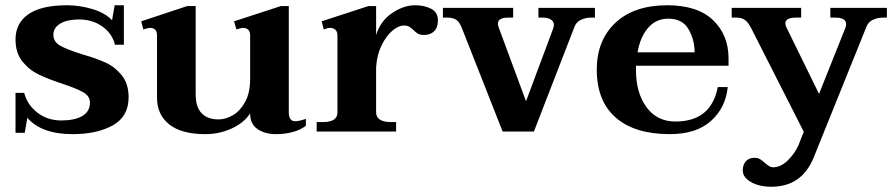

<svg xmlns="http://www.w3.org/2000/svg" viewBox="-20 -500 3404 730"><path d="M84 -52 74 5H39V-147H72Q84 -101 122.5 -71.5Q161 -42 213 -42Q264 -42 293 -59Q322 -76 322 -110Q322 -134 297.5 -148.5Q273 -163 219 -181Q164 -199 127.5 -216.5Q91 -234 65 -266.5Q39 -299 39 -350Q39 -412 88 -446Q137 -480 235 -480Q283 -480 331.5 -465.5Q380 -451 406 -423L416 -480H451V-330H417Q407 -372 369.5 -399Q332 -426 280 -426Q236 -426 209.5 -410.5Q183 -395 183 -368Q183 -341 208.5 -326.5Q234 -312 291 -294Q347 -278 382.5 -261.5Q418 -245 443.5 -213Q469 -181 469 -130Q469 -57 409 -23.5Q349 10 256 10Q138 10 84 -52Z M1143 -48V-22Q1123 -6 1093 2Q1063 10 1029 10Q988 10 959.5 -9Q931 -28 931 -68V-69Q908 -33 861 -11.5Q814 10 761 10Q670 10 623.5 -27Q577 -64 577 -128V-365Q577 -394 550 -394Q543 -394 525 -388L517 -419L692 -477H724V-141Q724 -93 746.5 -69.5Q769 -46 811 -46Q838 -46 865.5 -62Q893 -78 912 -112.5Q931 -147 931 -199V-365Q931 -394 903 -394Q897 -394 879 -388L870 -419L1048 -477H1078V-73Q1078 -39 1103 -39Q1116 -39 1143 -48Z M1645 -423Q1645 -395 1630.5 -381Q1616 -367 1592 -367Q1578 -367 1569 -372Q1560 -377 1552 -386Q1542 -395 1535 -399Q1528 -403 1516 -403Q1495 -403 1471.5 -383Q1448 -363 1430.5 -327Q1413 -291 1410 -244V-73Q1410 -55 1424 -45.5Q1438 -36 1464 -36H1486V0H1184V-36H1210Q1235 -36 1249 -45Q1263 -54 1263 -72V-365Q1263 -380 1255 -387Q1247 -394 1235 -394Q1225 -394 1211 -388L1203 -419L1381 -477H1410V-367Q1427 -421 1471 -450.5Q1515 -480 1558 -480Q1594 -480 1619.5 -466.5Q1645 -453 1645 -423Z M1737 -391Q1728 -415 1715.5 -424Q1703 -433 1683 -433H1664V-470H1931V-433H1911Q1894 -433 1883.5 -427.5Q1873 -422 1873 -410Q1873 -404 1876 -396L1980 -115L2083 -391Q2086 -399 2086 -405Q2086 -419 2074 -426Q2062 -433 2046 -433H2027V-470H2242V-433H2227Q2207 -433 2189.5 -425Q2172 -417 2165 -400L2010 0H1891Z M2398 -250V-234Q2398 -147 2438 -92.5Q2478 -38 2548 -38Q2684 -38 2709 -169H2747Q2739 -90 2683 -40Q2627 10 2527 10Q2393 10 2321 -53Q2249 -116 2249 -235Q2249 -347 2320 -413.5Q2391 -480 2517 -480Q2632 -480 2691 -423.5Q2750 -367 2750 -278V-250ZM2404 -301H2621Q2621 -348 2598 -388.5Q2575 -429 2521 -429Q2474 -429 2444 -394Q2414 -359 2404 -301Z M3352 -470V-433H3337Q3317 -433 3299.5 -425Q3282 -417 3275 -400L3074 98Q3029 210 2913 210Q2866 210 2835 192Q2804 174 2804 148Q2804 127 2815.5 113.5Q2827 100 2849 100Q2861 100 2869.5 105Q2878 110 2889 120Q2891 122 2897 126.5Q2903 131 2908 133.5Q2913 136 2919 136Q2948 136 2974 111Q3000 86 3015 54L3036 1L2837 -391Q2825 -415 2812.5 -424Q2800 -433 2781 -433H2762V-470H3026V-433H3006Q2966 -433 2966 -411Q2966 -404 2970 -396L3094 -143L3193 -391Q3197 -399 3197 -408Q3197 -433 3156 -433H3137V-470Z"/></svg>

Font: Taviraj DemiBold
Style: Regular
Weight: 600
Designer: Katatrad Team
Foundry: CadsonDemak
Version: Version 1.030